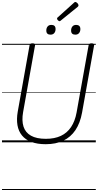

<svg xmlns="http://www.w3.org/2000/svg" viewBox="-20 -1429 982 1928"><path d="M439 19Q355 19 295.5 -3.5Q236 -26 201 -68.5Q166 -111 155.5 -171.5Q145 -232 158 -307L277 -975Q278 -985 285 -989.5Q292 -994 306 -994Q321 -994 327.5 -989.5Q334 -985 332 -974L212 -303Q197 -218 216 -158Q235 -98 291 -66.5Q347 -35 440 -35Q528 -35 591 -64.5Q654 -94 693.5 -153Q733 -212 749 -299L870 -975Q872 -985 878.5 -989.5Q885 -994 900 -994Q929 -994 925 -974L804 -298Q785 -193 737.5 -122.5Q690 -52 615.5 -16.5Q541 19 439 19ZM487 -1081Q467 -1081 456 -1091Q445 -1101 445 -1123Q445 -1147 458 -1163Q471 -1179 496 -1179Q516 -1179 527 -1169Q538 -1159 538 -1137Q538 -1113 525 -1097Q512 -1081 487 -1081ZM736 -1081Q716 -1081 705 -1091Q694 -1101 694 -1123Q694 -1147 707 -1163Q720 -1179 745 -1179Q764 -1179 775.5 -1169Q787 -1159 787 -1137Q787 -1113 774 -1097Q761 -1081 736 -1081ZM578 -1216Q571 -1216 562 -1225Q553 -1234 553 -1241Q553 -1243 553.5 -1246.5Q554 -1250 558 -1253L721 -1400Q725 -1403 728 -1406Q731 -1409 736 -1409Q742 -1409 750 -1403.5Q758 -1398 763 -1390Q768 -1382 768 -1376Q768 -1372 767 -1368.5Q766 -1365 761 -1361L592 -1224Q587 -1220 584 -1218Q581 -1216 578 -1216ZM0 469H942V479H0ZM0 -20H942V0H0ZM0 -505H942V-500H0ZM0 -989H942V-979H0Z"/></svg>

Font: Playwrite DE VA Guides
Style: Regular
Weight: 400
Designer: Veronika Burian, José Scaglione
Foundry: TypeTogether
Version: Version 1.003